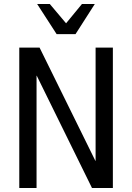

<svg xmlns="http://www.w3.org/2000/svg" viewBox="-20 -936 658 956"><path d="M456 -699H542V0H438L163 -559H162V0H76V-699H177L455 -135H456ZM452 -916 356 -766H262L165 -916H228L309 -820L388 -916Z"/></svg>

Font: Fragment Mono
Style: Regular
Weight: 400
Monospace: yes
Designer: Wei Huang based on Nimbus Sans by URW Studio, based on Helvetica by Max Miedinger.
Foundry: Wei Huang
Version: Version 1.021; ttfautohint (v1.8.4.7-5d5b)